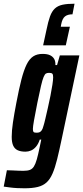

<svg xmlns="http://www.w3.org/2000/svg" viewBox="-56 -808 447 1033"><path d="M76 205Q57 205 36.5 204Q16 203 -2.5 200.5Q-21 198 -36 196L-19 108Q-5 108 12 109Q29 110 45 110.5Q61 111 70 111Q92 111 105 106Q118 101 126.5 87.5Q135 74 142 49.5Q149 25 157 -14Q159 -25 161.5 -35.5Q164 -46 166 -57H158Q150 -33 137.5 -18.5Q125 -4 110.5 2Q96 8 81 8Q56 8 39.5 0.5Q23 -7 15 -24.5Q7 -42 7 -72Q7 -104 13.5 -148.5Q20 -193 32 -255Q46 -329 59 -379.5Q72 -430 87 -460.5Q102 -491 122.5 -504.5Q143 -518 173 -518Q199 -518 214 -510.5Q229 -503 236 -490Q243 -477 242 -458H251L266 -510H371L277 -65Q263 2 251.5 48.5Q240 95 226.5 126Q213 157 194 174Q175 191 146.5 198Q118 205 76 205ZM141 -94Q150 -94 156.5 -96.5Q163 -99 168.5 -107Q174 -115 178 -131Q182 -143 188 -169Q194 -195 201.5 -227.5Q209 -260 215.5 -293Q222 -326 226 -352.5Q230 -379 230 -392Q230 -407 225.5 -411.5Q221 -416 208 -416Q198 -416 191.5 -412.5Q185 -409 178.5 -393.5Q172 -378 164.5 -345.5Q157 -313 145 -255Q133 -195 127 -160.5Q121 -126 121 -115Q121 -105 123 -100.5Q125 -96 130 -95Q135 -94 141 -94ZM176 -564 194 -647Q203 -692 213 -719.5Q223 -747 239 -762Q255 -777 280.5 -782.5Q306 -788 345 -788L334 -731Q308 -731 293.5 -719.5Q279 -708 273 -676L271 -664H320L298 -564Z"/></svg>

Font: Saira UltraCondensed ExtraBold
Style: Italic
Weight: 800
Width: 1
Italic angle: -12°
Designer: Hector Gatti with collaboration of the Omnibus-Type team
Foundry: Omnibus-Type
Version: Version 1.101